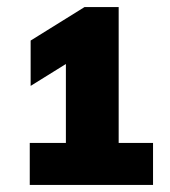

<svg xmlns="http://www.w3.org/2000/svg" viewBox="-20 -830 480 542"><path d="M166 -322.5V-729.5L218.5 -682L66.5 -587.5V-715.5L218.5 -810H315V-322.5ZM64 -308V-426.5H412V-308Z"/></svg>

Font: Encode Sans SC Condensed Thin ExtraBold
Style: Regular
Weight: 800
Version: Version 3.002